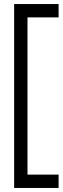

<svg xmlns="http://www.w3.org/2000/svg" viewBox="-20 -810 310 950"><path d="M50 120V-790H116V120ZM50 120V54H270V120ZM50 -724V-790H270V-724Z"/></svg>

Font: Akshar Light Light
Style: Regular
Weight: 300
Version: Version 1.100